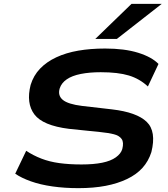

<svg xmlns="http://www.w3.org/2000/svg" viewBox="-20 -967 873 997"><path d="M387 10Q315 10 252 1Q189 -8 140 -25.5Q91 -43 59 -65L116 -184Q152 -160 194.5 -143.5Q237 -127 288.5 -120Q340 -113 403 -113Q466 -113 510.5 -122Q555 -131 581.5 -150Q608 -169 615 -193Q624 -228 611.5 -245.5Q599 -263 571 -270Q543 -277 503 -281L338 -298Q202 -315 158.5 -373Q115 -431 139 -526Q154 -575 188 -610.5Q222 -646 272.5 -669.5Q323 -693 386.5 -704Q450 -715 526 -715Q627 -715 697.5 -693Q768 -671 803 -635L748 -518Q705 -558 649 -575Q593 -592 503 -592Q445 -592 399.5 -583Q354 -574 326.5 -555Q299 -536 290 -508Q279 -471 306 -448.5Q333 -426 406 -417L562 -399Q690 -384 741.5 -334.5Q793 -285 766 -177Q751 -130 720 -95.5Q689 -61 640 -37.5Q591 -14 528.5 -2Q466 10 387 10ZM475 -765 663 -947H820L587 -765Z"/></svg>

Font: Nunito Sans 7pt Expanded
Style: Bold Italic
Weight: 700
Width: 7
Italic angle: -9°
Designer: Vernon Adams
Foundry: Vernon Adams
Version: Version 3.101;gftools[0.9.27]